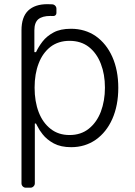

<svg xmlns="http://www.w3.org/2000/svg" viewBox="-20 -690 642 915"><path d="M82.4 183.6V-545.5Q82.4 -608.7 114.3 -639.6Q146.7 -670.1 205.3 -670.1Q215.2 -670.1 229.4 -669.4Q237.6 -668.7 243.3 -662.6Q248.9 -656.6 248.9 -648.4V-627.8Q248.9 -621.8 244.7 -617.7Q240.4 -613.6 234.4 -613.6L219.5 -614Q182.2 -614 162.6 -598.4Q143.8 -582.4 143.8 -545.5V-441.8Q144.5 -441.4 146.7 -441.4Q148.8 -441.4 151.6 -441.4Q162.6 -465.6 182.5 -491.8Q202.1 -517.4 235.1 -535.2Q267.4 -552.9 318.2 -552.9Q385.3 -552.9 436.4 -517.8Q487.2 -481.9 515.3 -419Q543.7 -355.1 543.7 -271.3Q543.7 -187.5 515.3 -123.2Q487.2 -60 436.4 -24.1Q385.3 11.4 319.2 11.4Q269.9 11.4 236.5 -6.4Q203.1 -24.5 182.9 -50.4Q172.9 -63.2 168.7 -70Q164.4 -76.7 157 -90.9Q155.5 -93.8 151.6 -101.2H146V-64.3V183.6Q146 192.1 139.7 198.3Q133.5 204.5 125 204.5H103.3Q94.5 204.5 88.4 198.3Q82.4 192.1 82.4 183.6ZM164.4 -155.5Q183.9 -104.8 221.6 -75.6Q258.5 -46.5 311.4 -46.5Q365.8 -46.5 403.4 -76.7Q441.1 -106.9 460.6 -157.7Q480.1 -209.9 480.1 -272.4Q480.1 -335.9 460.6 -385.7Q441.4 -436.1 403.8 -465.9Q366.1 -495.4 311.4 -495.4Q258.5 -495.4 220.9 -467Q183.2 -437.5 164.4 -388.1Q144.9 -338.1 144.9 -272.4Q144.9 -206.3 164.4 -155.5Z"/></svg>

Font: DeltaSans Light
Style: Regular
Weight: 300
Designer: Rasmus Andersson
Foundry: rsms
Version: Version 3.012